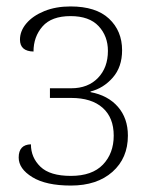

<svg xmlns="http://www.w3.org/2000/svg" viewBox="-20 -566 459 596"><path d="M200 10Q123 10 80.5 -16Q38 -42 38 -77Q38 -117 76 -118Q76 -77 105.5 -48.5Q135 -20 200 -20Q266 -20 299.5 -55Q333 -90 333 -145Q333 -201 298.5 -231.5Q264 -262 201 -262H135V-292H201Q253 -292 284 -324Q315 -356 315 -408Q315 -454 286 -485Q257 -516 199 -516Q140 -516 112 -484Q84 -452 84 -406Q42 -407 42 -443Q42 -470 62 -493.5Q82 -517 117.5 -531.5Q153 -546 199 -546Q278 -546 318.5 -508Q359 -470 359 -410Q359 -358 330 -325Q301 -292 261 -282V-280Q315 -270 346 -234.5Q377 -199 377 -145Q377 -75 329 -32.5Q281 10 200 10Z"/></svg>

Font: Noto Serif SemiCondensed ExtraLight
Style: Regular
Weight: 200
Width: 4
Designer: Monotype Design Team
Foundry: Monotype Imaging Inc.
Version: Version 2.014